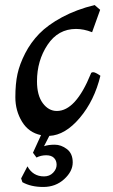

<svg xmlns="http://www.w3.org/2000/svg" viewBox="-20 -518 448 763"><path d="M379 -217Q355 -118 297 -49.5Q239 19 176 22L155 63Q172 57 197.5 57Q223 57 246 74.5Q269 92 269 127.5Q269 163 235 194Q201 225 152 225Q103 225 69 206L64 191L89 143Q111 183 155 183Q177 183 191 168.5Q205 154 205 137Q205 120 194.5 109.5Q184 99 163.5 99Q143 99 125 108L111 89L143 19Q94 9 67.5 -34.5Q41 -78 41 -131.5Q41 -185 49.5 -224Q58 -263 80 -306Q102 -349 136 -384Q170 -419 226.5 -449.5Q283 -480 356 -498L378 -479L346 -390Q313 -403 282 -403Q211 -403 169 -340Q127 -277 127 -195Q127 -139 150 -108Q173 -77 206 -77Q281 -77 341 -225Q342 -231 350.5 -231Q359 -231 379 -217Z"/></svg>

Font: Julee
Style: Regular
Weight: 400
Version: Version 1.001